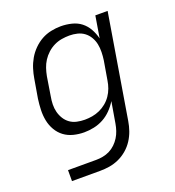

<svg xmlns="http://www.w3.org/2000/svg" viewBox="-135 -634 869 955"><g transform="rotate(-20 300.0 -156.5)"><path d="M83 215V157H232Q250 157 268.5 153.5Q287 150 304 141.5Q321 133 335 119.5Q349 106 359 90Q369 74 375 56Q381 38 384 20L403 -92Q389 -69 369.5 -49Q350 -29 326 -16Q302 -3 275.5 2.5Q249 8 224 8Q195 8 167.5 1Q140 -6 118.5 -22Q97 -38 83 -62Q69 -86 63.5 -113.5Q58 -141 59 -170Q60 -199 64 -228L81 -328Q85 -353 93 -378.5Q101 -404 114.5 -427.5Q128 -451 148 -471Q168 -491 191.5 -504Q215 -517 241.5 -522.5Q268 -528 293 -528Q322 -528 350.5 -521Q379 -514 400 -497.5Q421 -481 434.5 -457Q448 -433 455 -405L474 -520H539L448 30Q444 55 435.5 79.5Q427 104 412.5 126.5Q398 149 377 167Q356 185 331.5 196Q307 207 282 211Q257 215 232 215ZM248 -50Q268 -50 288 -53.5Q308 -57 327 -65.5Q346 -74 362.5 -87.5Q379 -101 391 -118.5Q403 -136 410 -155.5Q417 -175 420 -195L437 -295Q440 -316 440.5 -338Q441 -360 437 -380Q433 -400 422.5 -418Q412 -436 396 -448Q380 -460 359.5 -465Q339 -470 318 -470Q298 -470 277 -466.5Q256 -463 236.5 -453.5Q217 -444 200.5 -429Q184 -414 172.5 -396Q161 -378 154.5 -358.5Q148 -339 144 -318L128 -218Q124 -197 123.5 -176Q123 -155 128 -135.5Q133 -116 143.5 -99Q154 -82 170 -70.5Q186 -59 206.5 -54.5Q227 -50 248 -50Z"/></g></svg>

Font: Iosevka Light Extended Oblique
Style: Regular
Weight: 300
Width: 7
Italic angle: -9°
Monospace: yes
Designer: Belleve Invis
Foundry: Belleve Invis
Version: Version 32.5.0; ttfautohint (v1.8.4)